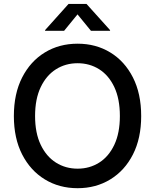

<svg xmlns="http://www.w3.org/2000/svg" viewBox="-20 -964 803 994"><path d="M381.8 10.3Q286.6 10.3 212.2 -35.2Q137.7 -80.6 94.7 -164.3Q51.8 -248 51.8 -363.3Q51.8 -479 94.7 -563Q137.7 -647 212.2 -692.4Q286.6 -737.8 381.8 -737.8Q476.6 -737.8 551 -692.4Q625.5 -647 668.2 -563Q710.9 -479 710.9 -363.3Q710.9 -248 668.2 -164.3Q625.5 -80.6 551 -35.2Q476.6 10.3 381.8 10.3ZM381.8 -90.8Q443.8 -90.8 493.4 -122.1Q543 -153.3 571.8 -214.4Q600.6 -275.4 600.6 -363.3Q600.6 -452.1 571.8 -513.2Q543 -574.2 493.4 -605.5Q443.8 -636.7 381.8 -636.7Q319.3 -636.7 269.5 -605.2Q219.7 -573.7 190.7 -512.7Q161.6 -451.7 161.6 -363.3Q161.6 -275.4 190.7 -214.6Q219.7 -153.8 269.5 -122.3Q319.3 -90.8 381.8 -90.8ZM312 -804.7H213.4V-808.1L335 -943.8H427.7L549.8 -808.1V-804.7H450.7L381.3 -889.6Z"/></svg>

Font: Inter 18pt Medium
Style: Regular
Weight: 500
Designer: Rasmus Andersson
Foundry: rsms
Version: Version 4.001;git-66647c0bb